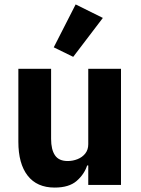

<svg xmlns="http://www.w3.org/2000/svg" viewBox="-20 -836 636 868"><path d="M379 0V-88H374Q361 -48 326.5 -18Q292 12 227 12Q147 12 105 -42Q63 -96 63 -195V-525H211V-208Q211 -160 228.5 -134Q246 -108 286 -108Q309 -108 330.5 -116.5Q352 -125 365.5 -142Q379 -159 379 -184V-525H527V0ZM445 -755 311 -579 223 -622 322 -816Z"/></svg>

Font: IBM Plex Sans
Style: Regular
Weight: 400
Designer: Mike Abbink, Paul van der Laan, Pieter van Rosmalen
Foundry: Bold Monday
Version: Version 3.201